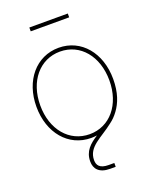

<svg xmlns="http://www.w3.org/2000/svg" viewBox="-162 -771 841 1063"><g transform="rotate(-20 258.5 -240.0)"><path d="M258.8 7.8C270.5 7.8 281.7 6.8 293 5.4C246.1 35.6 208.5 67.4 208.5 128.9C208.5 170.9 233.4 204.1 298.3 204.1H331.1V181.6H298.3C244.6 181.6 231 157.7 231 128.9C231 49.3 312.5 24.9 383.3 -31.7C402.3 -45.4 418.9 -62.5 433.1 -82C462.9 -122.6 484.4 -177.2 484.4 -257.8C484.4 -411.6 391.6 -523.4 258.8 -523.4C125.5 -523.4 32.2 -411.6 32.2 -257.8C32.2 -104 125.5 7.8 258.8 7.8ZM258.8 -14.6C139.2 -14.6 54.7 -115.2 54.7 -257.8C54.7 -400.4 139.2 -501 258.8 -501C377.9 -501 461.9 -400.4 461.9 -257.8C461.9 -115.2 377.9 -14.6 258.8 -14.6ZM372.1 -684.1H145.5V-661.6H372.1Z"/></g></svg>

Font: Raveo Display Display Thin
Style: Regular
Weight: 100
Designer: Jakub Foglar, Rasmus Andersson (Inter)
Foundry: Jakubfoglar.com
Version: Version 1.100;Glyphs 3.2.3 (3260)